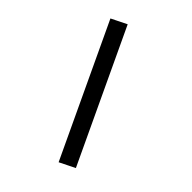

<svg xmlns="http://www.w3.org/2000/svg" viewBox="-177 -694 787 787"><g transform="rotate(45 216.5 -300.0)"><path d="M33.2 -566.9 100.1 -600.1 366.7 -33.2 299.8 0Z"/></g></svg>

Font: Malkor
Style: Regular
Weight: 400
Version: Version 1.3